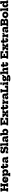

<svg xmlns="http://www.w3.org/2000/svg" viewBox="9007 -9837 1053 19107"><g transform="rotate(-90 9533.5 -283.5)"><path d="M668.5 -458.5V-312H202V-458.5ZM23.5 -597.5V-765H378V-597.5H303V-167.5H378V0H23.5V-167.5H99V-597.5ZM502 -597.5V-765H856.5V-597.5H781.5V-167.5H856.5V0H502V-167.5H577.5V-597.5Z M1214.5 12.5Q1116.5 12.5 1045 -24.5Q973.5 -61.5 934.8 -127.5Q896 -193.5 896 -281.5Q896 -369.5 934.5 -436.2Q973 -503 1043.2 -540.2Q1113.5 -577.5 1209 -577.5Q1304.5 -577.5 1374.2 -540.2Q1444 -503 1482 -436.2Q1520 -369.5 1520 -281.5Q1520 -269.5 1520 -259.8Q1520 -250 1519.5 -241.5H1322.5Q1323.5 -252 1323.8 -263.2Q1324 -274.5 1324 -287.5Q1324 -326.5 1310.8 -354.8Q1297.5 -383 1272.8 -398.5Q1248 -414 1213.5 -414Q1179.5 -414 1154.2 -398Q1129 -382 1115 -352.2Q1101 -322.5 1101 -281.5Q1101 -246 1115.2 -219Q1129.5 -192 1155.5 -176.5Q1181.5 -161 1217.5 -161Q1252.5 -161 1278.5 -175.5Q1304.5 -190 1318 -214.5L1512 -165Q1480 -82.5 1402.2 -35Q1324.5 12.5 1214.5 12.5ZM1023.5 -241.5V-330.5H1376L1382 -241.5Z M1547 210V48H1616.5V-403H1547V-565H1816.5V-354.5L1813.5 -295V-268L1816.5 -175V48H1881.5V210ZM1995.5 11.5Q1937 11.5 1885.5 -14.5Q1834 -40.5 1793.8 -94.8Q1753.5 -149 1729 -233.5L1813.5 -281.5Q1813.5 -245 1827 -217.8Q1840.5 -190.5 1865.5 -175.2Q1890.5 -160 1925.5 -160Q1960.5 -160 1985.5 -175.2Q2010.5 -190.5 2024 -218Q2037.5 -245.5 2037.5 -282.5Q2037.5 -319.5 2023.8 -346.8Q2010 -374 1984.8 -389.2Q1959.5 -404.5 1925.5 -404.5Q1891 -404.5 1865.8 -389.2Q1840.5 -374 1827 -346.5Q1813.5 -319 1813.5 -281.5L1799.5 -401H1823.5Q1833 -459.5 1854.8 -498.5Q1876.5 -537.5 1912 -557Q1947.5 -576.5 1998.5 -576.5Q2057 -576.5 2102.5 -552.5Q2148 -528.5 2179.5 -487.2Q2211 -446 2227.2 -393.2Q2243.5 -340.5 2243.5 -282.5Q2243.5 -190 2212 -124.2Q2180.5 -58.5 2124.5 -23.5Q2068.5 11.5 1995.5 11.5Z M2571.5 -211.5Q2571.5 -189 2579 -178.2Q2586.5 -167.5 2600.5 -167.5Q2615.5 -167.5 2623 -178.5Q2630.5 -189.5 2630.5 -211.5V-263H2799V-212.5Q2799 -145 2776.5 -95Q2754 -45 2706.5 -17.5Q2659 10 2583.5 10Q2509.5 10 2462.8 -17.8Q2416 -45.5 2393.8 -95.2Q2371.5 -145 2371.5 -211.5V-402.5H2288V-565H2371.5V-717.5H2571.5V-565H2796.5L2795.5 -402.5H2571.5Z M3312 0Q3274 0 3253.2 -21.8Q3232.5 -43.5 3232.5 -83.5V-191L3245 -211L3238 -269L3232.5 -298.5V-346Q3232.5 -371 3222 -386.2Q3211.5 -401.5 3192.8 -408.8Q3174 -416 3150 -416Q3115.5 -416 3091.5 -401.8Q3067.5 -387.5 3060 -354L2879 -378.5Q2887.5 -439.5 2920 -484.8Q2952.5 -530 3013.8 -554.5Q3075 -579 3170.5 -579Q3251.5 -579 3310.2 -559Q3369 -539 3400.8 -494.5Q3432.5 -450 3432.5 -376.5V-162.5H3491.5V0ZM3036.5 12Q2948 12 2903.5 -29.2Q2859 -70.5 2859 -142Q2859 -218 2909.8 -256Q2960.5 -294 3062 -310.5L3260.5 -344.5V-265.5L3131 -240.5Q3098 -235 3083 -220.5Q3068 -206 3068 -183.5Q3068 -159 3084 -146.5Q3100 -134 3127.5 -134Q3157.5 -134 3182.5 -148.8Q3207.5 -163.5 3222.8 -193.5Q3238 -223.5 3238 -269L3262 -151.5H3228Q3217 -68 3167 -28Q3117 12 3036.5 12Z M4251.5 10Q4156.5 10 4103.8 -28.8Q4051 -67.5 4041 -145.5H4018L4034.5 -241Q4044.5 -194.5 4089.5 -166Q4134.5 -137.5 4195.5 -137.5Q4242.5 -137.5 4267.5 -154.8Q4292.5 -172 4292.5 -205Q4292.5 -228 4278 -243.5Q4263.5 -259 4232 -268.5Q4200.5 -278 4149 -284Q4039 -294 3966.5 -328Q3894 -362 3858.2 -418.8Q3822.5 -475.5 3822.5 -556Q3822.5 -659.5 3885.8 -718.5Q3949 -777.5 4065.5 -777.5Q4126.5 -777.5 4170.5 -759.8Q4214.5 -742 4239.8 -707Q4265 -672 4270.5 -620H4293.5L4276.5 -527Q4268 -574.5 4225.2 -602.5Q4182.5 -630.5 4120.5 -630.5Q4079 -630.5 4056.2 -616Q4033.5 -601.5 4033.5 -574Q4033.5 -554 4047.5 -538.2Q4061.5 -522.5 4093 -511.2Q4124.5 -500 4177.5 -493Q4288.5 -482.5 4360.8 -449.2Q4433 -416 4468.2 -359.5Q4503.5 -303 4503.5 -221.5Q4503.5 -110.5 4438.8 -50.2Q4374 10 4251.5 10ZM3830 0V-241H4034.5V0ZM4276.5 -527V-765H4481V-527Z M4819 -162H4884.5V0H4548V-162H4619V-628H4548V-790H4819Z M5384.5 0Q5346.5 0 5325.8 -21.8Q5305 -43.5 5305 -83.5V-191L5317.5 -211L5310.5 -269L5305 -298.5V-346Q5305 -371 5294.5 -386.2Q5284 -401.5 5265.2 -408.8Q5246.5 -416 5222.5 -416Q5188 -416 5164 -401.8Q5140 -387.5 5132.5 -354L4951.5 -378.5Q4960 -439.5 4992.5 -484.8Q5025 -530 5086.2 -554.5Q5147.5 -579 5243 -579Q5324 -579 5382.8 -559Q5441.5 -539 5473.2 -494.5Q5505 -450 5505 -376.5V-162.5H5564V0ZM5109 12Q5020.5 12 4976 -29.2Q4931.5 -70.5 4931.5 -142Q4931.5 -218 4982.2 -256Q5033 -294 5134.5 -310.5L5333 -344.5V-265.5L5203.5 -240.5Q5170.5 -235 5155.5 -220.5Q5140.5 -206 5140.5 -183.5Q5140.5 -159 5156.5 -146.5Q5172.5 -134 5200 -134Q5230 -134 5255 -148.8Q5280 -163.5 5295.2 -193.5Q5310.5 -223.5 5310.5 -269L5334.5 -151.5H5300.5Q5289.5 -68 5239.5 -28Q5189.5 12 5109 12Z M5648.5 14.5V-628H5578.5V-790H5848.5V-347.5L5845.5 -309V-231.5L5848.5 -135L5656.5 14.5ZM5973.5 11.5Q5915 11.5 5863.5 -4.8Q5812 -21 5771.2 -54.5Q5730.5 -88 5705.5 -140L5845.5 -282.5Q5845.5 -245.5 5858.8 -218Q5872 -190.5 5897 -175.2Q5922 -160 5957 -160Q5993 -160 6018 -175Q6043 -190 6056 -217.5Q6069 -245 6069 -282.5Q6069 -319.5 6055.2 -347Q6041.5 -374.5 6016.2 -389.5Q5991 -404.5 5957 -404.5Q5922.5 -404.5 5897.5 -389.5Q5872.5 -374.5 5859 -347Q5845.5 -319.5 5845.5 -282.5L5831.5 -401H5855Q5864.5 -459.5 5886.2 -498.5Q5908 -537.5 5943.5 -557Q5979 -576.5 6029.5 -576.5Q6088 -576.5 6133.8 -552.5Q6179.5 -528.5 6211 -487.2Q6242.5 -446 6259 -393.2Q6275.5 -340.5 6275.5 -282Q6275.5 -190 6237.2 -124.2Q6199 -58.5 6131.2 -23.5Q6063.5 11.5 5973.5 11.5Z M7092 -458.5V-312H6788V-458.5ZM7169.5 -292.5H7373.5V0H6609.5V-167.5H6685V-597.5H6609.5V-765H7364.5V-472.5H7160.5V-597.5H6889V-167.5H7169.5Z M8062.5 -403 7885 -253.5 7926 -317V-252L7883.5 -315.5L8062 -162H8116V0H7774V-162H7822L7723 -260L7776 -231H7711L7773.5 -260L7676.5 -162H7732V0H7434.5V-162H7487L7665.5 -316L7624.5 -253V-317.5L7667 -254L7491 -403H7434.5V-565H7777V-403H7730.5L7828 -309L7775 -339H7839L7776 -309L7873 -403H7819V-565H8116V-403Z M8432.5 -211.5Q8432.5 -189 8440 -178.2Q8447.5 -167.5 8461.5 -167.5Q8476.5 -167.5 8484 -178.5Q8491.5 -189.5 8491.5 -211.5V-263H8660V-212.5Q8660 -145 8637.5 -95Q8615 -45 8567.5 -17.5Q8520 10 8444.5 10Q8370.5 10 8323.8 -17.8Q8277 -45.5 8254.8 -95.2Q8232.5 -145 8232.5 -211.5V-402.5H8149V-565H8232.5V-717.5H8432.5V-565H8657.5L8656.5 -402.5H8432.5Z M8993.5 -162H9057.5V0H8722.5V-162H8793.5V-403H8722.5V-565H8993.5ZM9179 -380.5Q9171 -382.5 9162.2 -383.5Q9153.5 -384.5 9141 -384.5Q9069 -384.5 9031.2 -350.2Q8993.5 -316 8993.5 -250.5L8964 -399H9000Q9005 -457.5 9023.2 -496Q9041.5 -534.5 9073.2 -554Q9105 -573.5 9151.5 -573.5Q9159 -573.5 9165.8 -572.8Q9172.5 -572 9179 -570.5Z M9650.5 0Q9612.5 0 9591.8 -21.8Q9571 -43.5 9571 -83.5V-191L9583.5 -211L9576.5 -269L9571 -298.5V-346Q9571 -371 9560.5 -386.2Q9550 -401.5 9531.2 -408.8Q9512.5 -416 9488.5 -416Q9454 -416 9430 -401.8Q9406 -387.5 9398.5 -354L9217.5 -378.5Q9226 -439.5 9258.5 -484.8Q9291 -530 9352.2 -554.5Q9413.5 -579 9509 -579Q9590 -579 9648.8 -559Q9707.5 -539 9739.2 -494.5Q9771 -450 9771 -376.5V-162.5H9830V0ZM9375 12Q9286.5 12 9242 -29.2Q9197.5 -70.5 9197.5 -142Q9197.5 -218 9248.2 -256Q9299 -294 9400.5 -310.5L9599 -344.5V-265.5L9469.5 -240.5Q9436.5 -235 9421.5 -220.5Q9406.5 -206 9406.5 -183.5Q9406.5 -159 9422.5 -146.5Q9438.5 -134 9466 -134Q9496 -134 9521 -148.8Q9546 -163.5 9561.2 -193.5Q9576.5 -223.5 9576.5 -269L9600.5 -151.5H9566.5Q9555.5 -68 9505.5 -28Q9455.5 12 9375 12Z M9870 -597.5V-765H10226.5V-597.5H10149.5V-167.5H10427V0H9870V-167.5H9945.5V-597.5ZM10559.5 -323V0H10355.5V-323Z M10879.5 -162H10943V0H10608.5V-162H10679.5V-403H10608.5V-565H10879.5ZM10668 -786.5H10883V-624.5H10668Z M11290 223Q11197 223 11127.5 212.5Q11058 202 11019.5 178.5Q10981 155 10981 117Q10981 78 11031 59Q11081 40 11162 34V16L11246 28Q11215.5 28 11199.2 33Q11183 38 11177 45.5Q11171 53 11171 60Q11171 73 11185.5 80.2Q11200 87.5 11227.8 90.2Q11255.5 93 11295 93Q11365.5 93 11394.2 83.2Q11423 73.5 11423 54Q11423 28 11366 28H11194Q11104 28 11051.5 2.5Q10999 -23 10999 -76Q10999 -124 11038.2 -149.2Q11077.5 -174.5 11163 -178V-203L11276 -173H11238Q11218.5 -173 11208.2 -168.2Q11198 -163.5 11198 -153Q11198 -143.5 11208.2 -139.8Q11218.5 -136 11239 -136H11390Q11458.5 -136 11511.2 -117Q11564 -98 11594 -59.2Q11624 -20.5 11624 38Q11624 96.5 11590.2 137.8Q11556.5 179 11483 201Q11409.5 223 11290 223ZM11276 -173Q11193.5 -173 11131.5 -198Q11069.5 -223 11034.8 -268.2Q11000 -313.5 11000 -375Q11000 -436.5 11034 -482Q11068 -527.5 11129.5 -552.2Q11191 -577 11273 -577Q11352.5 -577 11410.8 -552.5Q11469 -528 11499 -483Q11521.5 -457 11532.2 -429.2Q11543 -401.5 11543 -370Q11543 -310 11509.8 -265.8Q11476.5 -221.5 11416.5 -197.2Q11356.5 -173 11276 -173ZM11277 -315Q11297 -315 11312.2 -322.5Q11327.5 -330 11336.2 -343.5Q11345 -357 11345 -375Q11345 -393.5 11336.2 -407.2Q11327.5 -421 11312.2 -428.5Q11297 -436 11277 -436Q11257 -436 11241.5 -428.5Q11226 -421 11217 -407.2Q11208 -393.5 11208 -375Q11208 -357 11217 -343.5Q11226 -330 11241.5 -322.5Q11257 -315 11277 -315ZM11543 -370 11504 -429 11473 -475 11501 -489Q11498 -496 11496.5 -504.2Q11495 -512.5 11495 -519Q11495 -548 11508.5 -567Q11522 -586 11546.2 -595.5Q11570.5 -605 11603 -605Q11613 -605 11621.2 -604.2Q11629.5 -603.5 11637 -602V-414Q11617.5 -418 11600 -419.5Q11582.5 -421 11572 -421Q11560.5 -421 11553.8 -419Q11547 -417 11544 -413Q11541 -409 11541 -403Q11541 -399.5 11541.5 -395Q11542 -390.5 11542.5 -384.2Q11543 -378 11543 -370Z M11946.5 -162H12005.5V0H11676.5V-162H11746.5V-628H11676.5V-790H11946.5ZM12118 -162V-334Q12118 -372.5 12100.2 -394.8Q12082.5 -417 12049.5 -417Q12022.5 -417 11999 -400.5Q11975.5 -384 11961 -349Q11946.5 -314 11946.5 -258.5L11916.5 -388H11953Q11961 -451.5 11985.2 -493.8Q12009.5 -536 12049.5 -557.2Q12089.5 -578.5 12146 -578.5Q12232.5 -578.5 12275.2 -530.2Q12318 -482 12318 -396V-162H12383.5V0H12059V-162Z M12678.5 -211.5Q12678.5 -189 12686 -178.2Q12693.5 -167.5 12707.5 -167.5Q12722.5 -167.5 12730 -178.5Q12737.5 -189.5 12737.5 -211.5V-263H12906V-212.5Q12906 -145 12883.5 -95Q12861 -45 12813.5 -17.5Q12766 10 12690.5 10Q12616.5 10 12569.8 -17.8Q12523 -45.5 12500.8 -95.2Q12478.5 -145 12478.5 -211.5V-402.5H12395V-565H12478.5V-717.5H12678.5V-565H12903.5L12902.5 -402.5H12678.5Z M13722.5 -458.5V-312H13418.5V-458.5ZM13800 -292.5H14004V0H13240V-167.5H13315.5V-597.5H13240V-765H13995V-472.5H13791V-597.5H13519.5V-167.5H13800Z M14693 -403 14515.5 -253.5 14556.5 -317V-252L14514 -315.5L14692.5 -162H14746.5V0H14404.5V-162H14452.5L14353.5 -260L14406.5 -231H14341.5L14404 -260L14307 -162H14362.5V0H14065V-162H14117.5L14296 -316L14255 -253V-317.5L14297.5 -254L14121.5 -403H14065V-565H14407.5V-403H14361L14458.5 -309L14405.5 -339H14469.5L14406.5 -309L14503.5 -403H14449.5V-565H14746.5V-403Z M15063 -211.5Q15063 -189 15070.5 -178.2Q15078 -167.5 15092 -167.5Q15107 -167.5 15114.5 -178.5Q15122 -189.5 15122 -211.5V-263H15290.5V-212.5Q15290.5 -145 15268 -95Q15245.5 -45 15198 -17.5Q15150.5 10 15075 10Q15001 10 14954.2 -17.8Q14907.5 -45.5 14885.2 -95.2Q14863 -145 14863 -211.5V-402.5H14779.5V-565H14863V-717.5H15063V-565H15288L15287 -402.5H15063Z M15624 -162H15688V0H15353V-162H15424V-403H15353V-565H15624ZM15809.5 -380.5Q15801.5 -382.5 15792.8 -383.5Q15784 -384.5 15771.5 -384.5Q15699.5 -384.5 15661.8 -350.2Q15624 -316 15624 -250.5L15594.5 -399H15630.5Q15635.5 -457.5 15653.8 -496Q15672 -534.5 15703.8 -554Q15735.5 -573.5 15782 -573.5Q15789.5 -573.5 15796.2 -572.8Q15803 -572 15809.5 -570.5Z M16281 0Q16243 0 16222.2 -21.8Q16201.5 -43.5 16201.5 -83.5V-191L16214 -211L16207 -269L16201.5 -298.5V-346Q16201.5 -371 16191 -386.2Q16180.5 -401.5 16161.8 -408.8Q16143 -416 16119 -416Q16084.5 -416 16060.5 -401.8Q16036.5 -387.5 16029 -354L15848 -378.5Q15856.5 -439.5 15889 -484.8Q15921.5 -530 15982.8 -554.5Q16044 -579 16139.5 -579Q16220.5 -579 16279.2 -559Q16338 -539 16369.8 -494.5Q16401.5 -450 16401.5 -376.5V-162.5H16460.5V0ZM16005.5 12Q15917 12 15872.5 -29.2Q15828 -70.5 15828 -142Q15828 -218 15878.8 -256Q15929.5 -294 16031 -310.5L16229.5 -344.5V-265.5L16100 -240.5Q16067 -235 16052 -220.5Q16037 -206 16037 -183.5Q16037 -159 16053 -146.5Q16069 -134 16096.5 -134Q16126.5 -134 16151.5 -148.8Q16176.5 -163.5 16191.8 -193.5Q16207 -223.5 16207 -269L16231 -151.5H16197Q16186 -68 16136 -28Q16086 12 16005.5 12Z M16837.5 -597.5V-765H16937.5Q17065 -765 17138.2 -715.5Q17211.5 -666 17211.5 -568.5Q17211.5 -472.5 17136.8 -427.2Q17062 -382 16918.5 -382H16714V-459.5H16916Q16946.5 -459.5 16966.2 -468.8Q16986 -478 16995.2 -494Q17004.5 -510 17004.5 -530Q17004.5 -563.5 16980.5 -580.5Q16956.5 -597.5 16913.5 -597.5ZM16827.5 -167.5H16930Q16977 -167.5 17004.8 -186.5Q17032.5 -205.5 17032.5 -240.5Q17032.5 -256.5 17026.2 -269.8Q17020 -283 17007.5 -292.8Q16995 -302.5 16975.2 -307.5Q16955.5 -312.5 16928.5 -312.5H16714V-405H16928.5Q17003.5 -405 17061.5 -394.2Q17119.5 -383.5 17159 -360.5Q17198.5 -337.5 17219 -300.2Q17239.5 -263 17239.5 -209.5Q17239.5 -109 17167.8 -54.5Q17096 0 16970.5 0H16827.5ZM16500.5 -597.5V-765H16863.5V-597.5H16780V-167.5H16863.5V0H16500.5V-167.5H16576V-597.5ZM17020 -416.5H17068V-372.5H17020Z M17611 12.5Q17513.5 12.5 17441.2 -24.5Q17369 -61.5 17329.5 -127.8Q17290 -194 17290 -281.5Q17290 -369.5 17329.5 -436.2Q17369 -503 17441.2 -540.2Q17513.5 -577.5 17611 -577.5Q17709 -577.5 17781 -540.2Q17853 -503 17892.8 -436.2Q17932.5 -369.5 17932.5 -281.5Q17932.5 -194 17893 -127.8Q17853.5 -61.5 17781.2 -24.5Q17709 12.5 17611 12.5ZM17611 -161Q17645.5 -161 17671.2 -176.2Q17697 -191.5 17711.2 -218.5Q17725.5 -245.5 17725.5 -281.5Q17725.5 -318 17711.2 -345.5Q17697 -373 17671.2 -388.2Q17645.5 -403.5 17611 -403.5Q17576.5 -403.5 17550.8 -388.2Q17525 -373 17510.8 -345.5Q17496.5 -318 17496.5 -281.5Q17496.5 -245.5 17510.8 -218.5Q17525 -191.5 17550.8 -176.2Q17576.5 -161 17611 -161Z M18242.5 -162H18308V0H17971.5V-162H18042.5V-628H17971.5V-790H18242.5Z M18776 0V-217.5L18779 -248.5V-323.5L18776 -414.5V-628H18690.5V-790H18976V-162H19045V0ZM18597.5 -576.5Q18655.5 -576.5 18707 -550.5Q18758.5 -524.5 18799 -470Q18839.5 -415.5 18863.5 -331L18779 -283Q18779 -319.5 18765.8 -347Q18752.5 -374.5 18727.5 -389.5Q18702.5 -404.5 18667 -404.5Q18632.5 -404.5 18607.5 -389.2Q18582.5 -374 18569 -346.8Q18555.5 -319.5 18555.5 -282.5Q18555.5 -245.5 18569.2 -218Q18583 -190.5 18608.2 -175.2Q18633.5 -160 18667 -160Q18702 -160 18727 -175.2Q18752 -190.5 18765.5 -218.2Q18779 -246 18779 -283L18793 -163.5H18769.5Q18760 -105.5 18738.2 -66.5Q18716.5 -27.5 18681 -8Q18645.5 11.5 18594 11.5Q18536 11.5 18490.5 -12.2Q18445 -36 18413.5 -77.2Q18382 -118.5 18365.5 -171.5Q18349 -224.5 18349 -282.5Q18349 -374.5 18380.5 -440.5Q18412 -506.5 18468 -541.5Q18524 -576.5 18597.5 -576.5Z"/></g></svg>

Font: Hepta Slab ExtraLight ExtraBold
Style: Regular
Weight: 800
Version: Version 1.102